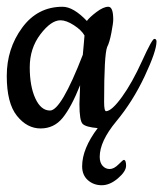

<svg xmlns="http://www.w3.org/2000/svg" viewBox="-20 -375 483 568"><path d="M165 -355Q197 -355 237 -313Q245 -324 265.5 -339.5Q286 -355 300.5 -355Q315 -355 315 -317Q315 -307 309.5 -278Q304 -249 297 -236Q288 -213 288 -73Q288 -46 294 -46Q311 -47 341 -88.5Q371 -130 400.5 -195Q430 -260 436.5 -260Q443 -260 443 -252Q443 -224 408 -149.5Q373 -75 324 -16Q275 43 275 89Q275 106 283.5 115.5Q292 125 304.5 125Q317 125 330.5 111.5Q344 98 346 98Q353 98 353 115Q353 132 329 152.5Q305 173 281 173Q257 173 240 158Q223 143 223 117Q223 65 269 4Q234 1 224.5 -8.5Q215 -18 215 -67Q215 -75 217 -123Q191 -58 165.5 -26.5Q140 5 100 5Q60 5 30 -32.5Q0 -70 0 -150.5Q0 -231 45.5 -293Q91 -355 165 -355ZM159 -315Q131 -315 99.5 -273.5Q68 -232 68 -176Q68 -120 84.5 -84Q101 -48 128 -48Q161 -48 225 -213Q226 -221 227.5 -240.5Q229 -260 230 -270Q221 -286 198.5 -300.5Q176 -315 159 -315Z"/></svg>

Font: Cookie
Style: Regular
Weight: 400
Designer: Ania Kruk
Foundry: Ania Kruk
Version: Version 1.004